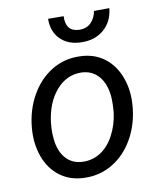

<svg xmlns="http://www.w3.org/2000/svg" viewBox="-83 -797 725 873"><g transform="rotate(-10 279.0 -360.5)"><path d="M33.7 0ZM308.6 -538.1Q375 -537.1 422.4 -502Q469.7 -466.8 492.4 -405Q515.1 -343.3 507.8 -270L506.8 -259.3Q497.6 -182.1 460.9 -119.9Q424.3 -57.6 366.2 -22.9Q308.1 11.7 238.8 9.8Q172.9 8.8 125.2 -26.4Q77.6 -61.5 55.7 -122.1Q33.7 -182.6 40 -255.4Q47.4 -337.4 84.5 -402.8Q121.6 -468.3 179.9 -504.2Q238.3 -540 308.6 -538.1ZM128.9 -254.9Q125.5 -224.1 128.9 -190.9Q133.8 -133.3 163.3 -99.1Q192.9 -64.9 242.2 -63.5Q286.1 -62 323.2 -85.2Q360.4 -108.4 385.7 -155.3Q411.1 -202.1 418.5 -259.3Q422.4 -304.2 419.9 -335Q414.1 -394 384.3 -428.2Q354.5 -462.4 305.2 -464.4Q236.8 -465.8 189 -410.6Q141.1 -355.5 129.9 -266.1ZM481.4 -730.5Q475.6 -669.4 433.8 -633.5Q392.1 -597.7 329.6 -599.6Q269.5 -600.6 233.6 -636.2Q197.8 -671.9 198.7 -731L270.5 -730.5Q267.1 -659.2 330.1 -657.2Q364.7 -656.7 384.8 -677.5Q404.8 -698.2 410.6 -730Z"/></g></svg>

Font: Roboto
Style: Italic
Weight: 400
Italic angle: -12°
Designer: Google
Version: Version 2.134; 2016; ttfautohint (v1.6)